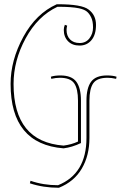

<svg xmlns="http://www.w3.org/2000/svg" viewBox="-20 -686 571 906"><path d="M30 -290Q30 -402 90 -512Q150 -622 248 -666H253Q366 -666 398 -641Q433 -615 433 -568.5Q433 -522 411.5 -496.5Q390 -471 355.5 -471Q321 -471 301 -491.5Q281 -512 281 -545Q281 -557 286 -569L297 -565Q294 -554 294 -545Q294 -517 310.5 -500Q327 -483 356 -483Q385 -483 402 -505Q419 -527 419 -556.5Q419 -586 410 -604.5Q401 -623 388.5 -632.5Q376 -642 352 -647Q318 -654 256 -654H251Q158 -610 101 -505Q44 -400 44 -290Q44 -17 280 1Q318 -4 348 -18V-211Q348 -267 330 -293Q312 -319 262 -319Q244 -319 222 -314L220 -324Q238 -330 265 -330Q318 -330 340 -300.5Q362 -271 362 -211V-11Q320 9 280 14Q30 -6 30 -290ZM402 -211V-35Q402 48 366 109.5Q330 171 258 200Q184 200 121 179L124 167Q184 188 254 188Q388 134 388 -35V-211Q388 -271 410 -300.5Q432 -330 485 -330Q512 -330 530 -324L528 -314Q506 -319 488 -319Q438 -319 420 -293Q402 -267 402 -211Z"/></svg>

Font: Almendra Display
Style: Regular
Weight: 400
Designer: Ana Sanfelippo
Foundry: Ana Sanfelippo
Version: Version 1.004